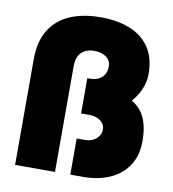

<svg xmlns="http://www.w3.org/2000/svg" viewBox="-80 -783 770 853"><g transform="rotate(10 304.5 -356.0)"><path d="M45 0V-476Q45 -557 77.5 -609.5Q110 -662 169 -687Q228 -712 306 -712Q381 -712 438 -689.5Q495 -667 527 -620Q559 -573 559 -499Q559 -463 542.5 -426.5Q526 -390 495.5 -360Q465 -330 423 -312Q381 -294 330 -294H294V-435H306Q328 -435 344.5 -443Q361 -451 370 -466Q379 -481 379 -502Q379 -531 357 -545.5Q335 -560 304 -560Q267 -560 246 -539Q225 -518 225 -476V0ZM294 0V-163H330Q363 -163 382.5 -181Q402 -199 402 -221Q402 -246 382 -261Q362 -276 330 -276H294V-409H305Q403 -409 464.5 -389.5Q526 -370 555 -325Q584 -280 584 -202Q584 -137 554.5 -92Q525 -47 472.5 -23.5Q420 0 352 0Z"/></g></svg>

Font: Figtree Black
Style: Regular
Weight: 900
Designer: Erik Kennedy
Foundry: Erik Kennedy
Version: Version 2.001;gftools[0.9.30]